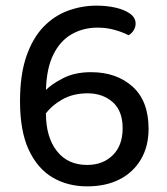

<svg xmlns="http://www.w3.org/2000/svg" viewBox="-20 -647 593 681"><path d="M461 -563Q461 -551 454 -539.5Q447 -528 436 -522Q415 -533 386.5 -541Q358 -549 326 -549Q275 -549 234 -525.5Q193 -502 169 -453Q145 -404 143 -328Q162 -348 203.5 -369.5Q245 -391 303 -391Q393 -391 450 -340Q507 -289 507 -190Q507 -128 480 -82Q453 -36 404.5 -11Q356 14 289 14Q220 14 166.5 -17.5Q113 -49 82 -115.5Q51 -182 51 -288Q51 -382 73.5 -447Q96 -512 134 -551.5Q172 -591 221 -609Q270 -627 322 -627Q360 -627 391.5 -619.5Q423 -612 442 -598Q461 -584 461 -563ZM289 -62Q345 -62 380 -96.5Q415 -131 415 -192Q415 -254 379.5 -285Q344 -316 291 -316Q239 -316 200.5 -294Q162 -272 140 -241L143 -244Q143 -161 181.5 -111.5Q220 -62 289 -62Z"/></svg>

Font: Baloo Tamma 2 Medium
Style: Regular
Weight: 500
Designer: Divya Kowshik, Shuchita Grover and Ek Type
Foundry: Ek Type
Version: Version 1.700